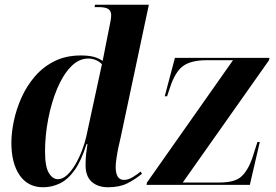

<svg xmlns="http://www.w3.org/2000/svg" viewBox="-20 -780 1165 810"><path d="M162 10Q98 10 63 -40.5Q28 -91 28 -178Q28 -220 38.5 -270Q49 -320 71 -369Q93 -418 127.5 -458Q162 -498 210 -522Q258 -546 321 -546Q353 -546 374.5 -540.5Q396 -535 413 -523Q416 -537 419.5 -555.5Q423 -574 425 -584L442 -669Q445 -683 447 -695Q449 -707 449 -716Q449 -733 437.5 -741.5Q426 -750 395 -750H379L381 -760H608L489 -200Q485 -184 480 -160.5Q475 -137 471.5 -113.5Q468 -90 468 -76Q468 -21 503 -21Q521 -21 540.5 -33Q560 -45 573 -56L579 -47Q550 -23 517 -6.5Q484 10 436 10Q393 10 367 -13Q341 -36 341 -83Q341 -112 343.5 -132Q346 -152 349 -172H345Q323 -102 295 -62.5Q267 -23 233 -6.5Q199 10 162 10ZM224 -24Q244 -24 263 -41.5Q282 -59 298 -86.5Q314 -114 326 -145.5Q338 -177 344 -204L410 -509Q400 -520 384.5 -526.5Q369 -533 352 -533Q312 -533 278.5 -498Q245 -463 221 -405.5Q197 -348 183.5 -278.5Q170 -209 170 -141Q170 -77 186 -50.5Q202 -24 224 -24ZM598 0 600 -10 963 -526H852Q786 -526 752.5 -501.5Q719 -477 698 -413L685 -374H675L718 -536H1117L1115 -526L751 -10H906Q971 -10 998.5 -35.5Q1026 -61 1044 -112L1066 -181H1076L1034 0Z"/></svg>

Font: Noto Serif Display SemiCondensed
Style: Bold Italic
Weight: 700
Width: 4
Italic angle: -12°
Designer: Monotype Design Team
Foundry: Monotype Imaging Inc.
Version: Version 2.009